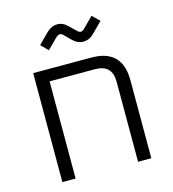

<svg xmlns="http://www.w3.org/2000/svg" viewBox="-106 -794 796 882"><g transform="rotate(-15 292.0 -353.0)"><path d="M82 0V-518H359Q505 -518 505 -371V0H442V-381Q442 -462 361 -462H145V0ZM146 -634 195 -683Q219 -706 246.5 -706Q274 -706 296 -683L324 -656Q334 -645 343 -645Q352 -645 362 -656L409 -703L443 -670L394 -621Q371 -598 343 -598Q315 -598 292 -621L265 -648Q255 -659 246.5 -659Q238 -659 226 -648L179 -601Z"/></g></svg>

Font: Oxanium ExtraLight Light
Style: Regular
Weight: 300
Version: Version 2.000